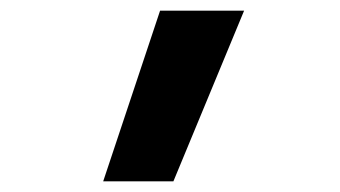

<svg xmlns="http://www.w3.org/2000/svg" viewBox="-20 -183 640 361"><path d="M174 158 281 -163H439L306 158Z"/></svg>

Font: Iosevka Curly XBdEx
Style: Regular
Weight: 800
Width: 7
Monospace: yes
Designer: Belleve Invis
Foundry: Belleve Invis
Version: Version 11.1.0; ttfautohint (v1.8.3)